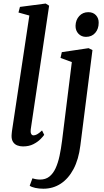

<svg xmlns="http://www.w3.org/2000/svg" viewBox="-20 -838 604 1112"><path d="M158 -88.5Q156 -72 160.5 -63Q165 -54 174 -54Q183 -54 194.2 -59.8Q205.5 -65.5 223.5 -82.5L236 -57Q230 -48 214.2 -32Q198.5 -16 173.2 -3Q148 10 113 10Q95 10 79.8 4Q64.5 -2 55.5 -16Q46.5 -30 47 -52.5Q47 -57 47.8 -63.8Q48.5 -70.5 49.2 -77.8Q50 -85 51 -90L150 -748L87 -765.5L95.5 -798L244.5 -817.5L264.5 -805ZM445.5 4Q435.5 85.5 405.8 141.2Q376 197 331.5 226Q287 255 231 255Q206 255 184 250.2Q162 245.5 152 237.5L168 194.5Q175.5 197.5 188.2 199.8Q201 202 212 202Q244 202 265.8 184.8Q287.5 167.5 301.8 136.8Q316 106 324.8 65Q333.5 24 339.5 -23.5L396 -478.5L330.5 -502.5L338 -536L493 -559L515.5 -548ZM478 -624.5Q451.5 -624.5 434.2 -642.8Q417 -661 417.5 -689Q418.5 -723 439 -745.2Q459.5 -767.5 491.5 -767.5Q519.5 -767.5 535.8 -749.8Q552 -732 551.5 -706Q551.5 -670.5 531.5 -647.5Q511.5 -624.5 478 -624.5Z"/></svg>

Font: Merriweather 36pt Medium
Style: Italic
Weight: 500
Italic angle: -7.8°
Version: Version 2.101